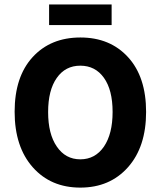

<svg xmlns="http://www.w3.org/2000/svg" viewBox="-20 -833 724 865"><path d="M448.2 -172.4Q487.3 -230 487.3 -328.6Q487.3 -427.7 448.2 -482.4Q409.2 -537.1 341.8 -537.1Q274.4 -537.1 235.8 -481.9Q196.8 -426.8 196.8 -328.1Q196.8 -229.5 235.8 -172.9Q274.9 -115.2 341.8 -115.2Q408.7 -115.2 448.2 -172.4ZM342.3 -664.1Q476.1 -664.1 557.1 -575.2Q638.2 -486.3 638.2 -328.6Q638.2 -171.4 556.6 -79.6Q475.1 12.2 341.8 12.2Q209 12.2 127.9 -79.1Q45.9 -171.4 45.9 -329.6Q45.9 -487.3 127 -575.7Q208 -664.1 342.3 -664.1ZM201.2 -813H482.9V-720.2H201.2Z"/></svg>

Font: SourceSansPro-Bold
Style: Bold
Weight: 700
Designer: Paul D. Hunt
Foundry: Adobe Systems Incorporated
Version: Version 1.050;PS Version 1.000;hotconv 1.0.70;makeotf.lib2.5